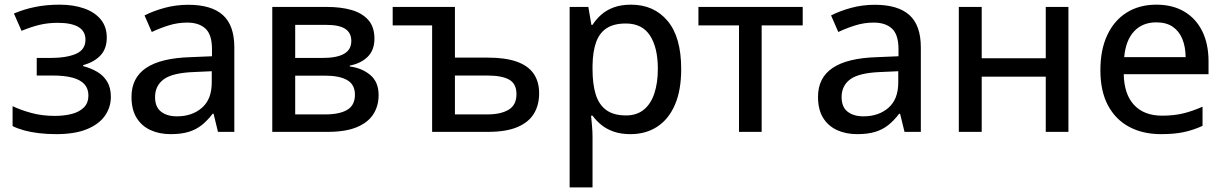

<svg xmlns="http://www.w3.org/2000/svg" viewBox="-20 -568 5275 827"><path d="M236.8 -547.9Q296.4 -547.9 342.3 -531.7Q388.2 -515.6 414.1 -484.1Q439.9 -452.6 439.9 -406.2Q439.9 -357.9 412.6 -329.1Q385.3 -300.3 338.4 -287.6V-283.2Q371.6 -274.4 398.4 -258.8Q425.3 -243.2 441.4 -216.8Q457.5 -190.4 457.5 -150.9Q457.5 -106 431.9 -69.3Q406.2 -32.7 354.2 -11.5Q302.2 9.8 221.7 9.8Q182.6 9.8 147.7 5.6Q112.8 1.5 84.2 -6.3Q55.7 -14.2 34.2 -24.9V-110.8Q68.4 -94.2 115 -81.5Q161.6 -68.8 215.8 -68.8Q256.8 -68.8 289.6 -77.4Q322.3 -85.9 341.6 -105.5Q360.8 -125 360.8 -156.7Q360.8 -186 343.8 -205.1Q326.7 -224.1 292.7 -233.4Q258.8 -242.7 206.5 -242.7H138.2V-318.4H196.3Q266.6 -318.4 307.4 -336.2Q348.1 -354 348.1 -397Q348.1 -433.6 317.9 -451.7Q287.6 -469.7 228.5 -469.7Q186 -469.7 149.2 -460.7Q112.3 -451.7 72.8 -435.1L40 -509.8Q83.5 -528.3 131.8 -538.1Q180.2 -547.9 236.8 -547.9Z M791 -547.4Q890.6 -547.4 939.9 -503.2Q989.3 -459 989.3 -363.8V0H918.9L899.9 -78.1H896Q873.5 -48.8 849.1 -29.3Q824.7 -9.8 792.7 0Q760.7 9.8 714.8 9.8Q666 9.8 627.9 -7.8Q589.8 -25.4 568.1 -60.8Q546.4 -96.2 546.4 -150.9Q546.4 -232.9 609.4 -275.4Q672.4 -317.9 800.3 -321.8L893.1 -325.7V-356Q893.1 -418.9 865 -444.8Q836.9 -470.7 786.6 -470.7Q745.1 -470.7 707 -458.7Q668.9 -446.8 633.8 -430.2L602.5 -501.5Q640.6 -521 689.2 -534.2Q737.8 -547.4 791 -547.4ZM892.1 -261.2 816.9 -257.8Q723.6 -254.4 685.8 -226.8Q647.9 -199.2 647.9 -149.9Q647.9 -106.9 673.8 -86.9Q699.7 -66.9 742.2 -66.9Q807.6 -66.9 849.9 -103.8Q892.1 -140.6 892.1 -212.9Z M1592.8 -401.4Q1592.8 -352.5 1564 -323.7Q1535.2 -294.9 1486.8 -285.6V-281.7Q1539.1 -274.9 1575 -244.9Q1610.8 -214.8 1610.8 -158.2Q1610.8 -111.8 1588.1 -76.2Q1565.4 -40.5 1517.1 -20.3Q1468.8 0 1390.6 0H1152.8V-538.1H1389.2Q1448.7 -538.1 1494.4 -524.9Q1540 -511.7 1566.4 -481.9Q1592.8 -452.1 1592.8 -401.4ZM1508.8 -160.2Q1508.8 -203.6 1475.6 -222.9Q1442.4 -242.2 1378.9 -242.2H1251.5V-75.2H1380.9Q1441.9 -75.2 1475.3 -94.7Q1508.8 -114.3 1508.8 -160.2ZM1493.2 -391.6Q1493.2 -426.3 1467.3 -443.6Q1441.4 -460.9 1384.3 -460.9H1251.5V-318.4H1369.1Q1430.7 -318.4 1461.9 -336.2Q1493.2 -354 1493.2 -391.6Z M1939.5 -538.1V-319.8H2082Q2156.7 -319.8 2205.6 -302.5Q2254.4 -285.2 2278.3 -251Q2302.2 -216.8 2302.2 -166Q2302.2 -115.2 2279.5 -78.1Q2256.8 -41 2208.3 -20.5Q2159.7 0 2081.5 0H1841.3V-458.5H1671.4V-538.1ZM2078.6 -242.7H1939.5V-75.2H2079.6Q2137.2 -75.2 2170.9 -95.5Q2204.6 -115.7 2204.6 -162.6Q2204.6 -207 2173.3 -224.9Q2142.1 -242.7 2078.6 -242.7Z M2698.2 -547.9Q2796.4 -547.9 2855.2 -478.3Q2914.1 -408.7 2914.1 -270.5Q2914.1 -178.7 2887 -116.5Q2859.9 -54.2 2810.8 -22.2Q2761.7 9.8 2695.8 9.8Q2654.3 9.8 2623 -1.2Q2591.8 -12.2 2569.6 -30.5Q2547.4 -48.8 2532.2 -69.8H2525.9Q2527.8 -50.8 2530 -25.6Q2532.2 -0.5 2532.2 19.5V239.3H2433.6V-538.1H2514.2L2527.3 -460.9H2532.2Q2547.4 -484.9 2569.6 -504.6Q2591.8 -524.4 2623.5 -536.1Q2655.3 -547.9 2698.2 -547.9ZM2675.8 -466.8Q2624 -466.8 2593 -446.5Q2562 -426.3 2547.6 -386.2Q2533.2 -346.2 2532.2 -285.6V-270Q2532.2 -205.6 2545.9 -161.4Q2559.6 -117.2 2591.3 -94Q2623 -70.8 2676.8 -70.8Q2722.7 -70.8 2753.2 -95.7Q2783.7 -120.6 2798.6 -166Q2813.5 -211.4 2813.5 -271.5Q2813.5 -362.8 2779.8 -414.8Q2746.1 -466.8 2675.8 -466.8Z M3437.5 -458.5H3260.7V0H3163.1V-458.5H2988.3V-538.1H3437.5Z M3748 -547.4Q3847.7 -547.4 3897 -503.2Q3946.3 -459 3946.3 -363.8V0H3876L3856.9 -78.1H3853Q3830.6 -48.8 3806.2 -29.3Q3781.7 -9.8 3749.8 0Q3717.8 9.8 3671.9 9.8Q3623 9.8 3585 -7.8Q3546.9 -25.4 3525.1 -60.8Q3503.4 -96.2 3503.4 -150.9Q3503.4 -232.9 3566.4 -275.4Q3629.4 -317.9 3757.3 -321.8L3850.1 -325.7V-356Q3850.1 -418.9 3822 -444.8Q3793.9 -470.7 3743.7 -470.7Q3702.1 -470.7 3664.1 -458.7Q3626 -446.8 3590.8 -430.2L3559.6 -501.5Q3597.7 -521 3646.2 -534.2Q3694.8 -547.4 3748 -547.4ZM3849.1 -261.2 3773.9 -257.8Q3680.7 -254.4 3642.8 -226.8Q3605 -199.2 3605 -149.9Q3605 -106.9 3630.9 -86.9Q3656.7 -66.9 3699.2 -66.9Q3764.6 -66.9 3806.9 -103.8Q3849.1 -140.6 3849.1 -212.9Z M4208.5 -538.1V-316.9H4484.4V-538.1H4582V0H4484.4V-237.8H4208.5V0H4109.9V-538.1Z M4960.9 -547.9Q5031.2 -547.9 5081.5 -517.8Q5131.8 -487.8 5158.7 -433.1Q5185.5 -378.4 5185.5 -304.2V-248.5H4820.3Q4821.8 -162.1 4864.7 -116Q4907.7 -69.8 4985.4 -69.8Q5036.6 -69.8 5076.7 -79.6Q5116.7 -89.4 5159.7 -108.4V-25.9Q5119.1 -7.3 5078.4 1.2Q5037.6 9.8 4981 9.8Q4902.8 9.8 4844 -21.5Q4785.2 -52.7 4752.4 -114Q4719.7 -175.3 4719.7 -265.1Q4719.7 -354 4749.5 -417.2Q4779.3 -480.5 4833.5 -514.2Q4887.7 -547.9 4960.9 -547.9ZM4960.4 -471.7Q4900.9 -471.7 4864.7 -432.9Q4828.6 -394 4822.3 -321.8H5086.9Q5086.4 -366.2 5072.8 -399.9Q5059.1 -433.6 5031.5 -452.6Q5003.9 -471.7 4960.4 -471.7Z"/></svg>

Font: Open Sans Medium
Style: Regular
Weight: 500
Designer: Monotype Design Team
Foundry: Monotype Imaging Inc.
Version: Version 3.000